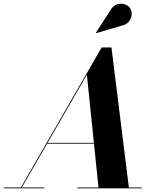

<svg xmlns="http://www.w3.org/2000/svg" viewBox="-68 -1023 860 1043"><path d="M594 -884 455 -843 453 -845.5 534 -970.5Q548.5 -994 569.5 -1000Q590.5 -1006 609.8 -999.5Q629 -993 638.5 -979Q649 -963 647 -942.5Q645 -922 631.5 -905.2Q618 -888.5 594 -884ZM-47.5 -4.5H45.5L484 -765H537.5L632 -4.5H702.5V0H352.5V-4.5H467L442.5 -242.5H188L50.5 -4.5H172.5V0H-47.5ZM404 -617 190.5 -247H442Z"/></svg>

Font: Bodoni* 36pt
Style: Bold Italic
Weight: 700
Italic angle: -13°
Version: Version 2.3